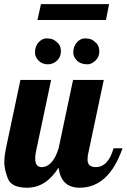

<svg xmlns="http://www.w3.org/2000/svg" viewBox="-28 -875 595 901"><path d="M469.2 -781.2H147.9L164.1 -855.5H483.9ZM382.8 -573.2Q350.6 -573.2 333.3 -590.6Q315.9 -607.9 315.9 -627Q315.9 -658.7 333.3 -676.8Q350.6 -694.8 370.1 -694.8Q389.2 -694.8 400.4 -689.9Q411.6 -685.1 424.8 -671.9Q438 -658.7 438 -633.3Q438 -607.9 419.9 -590.6Q401.9 -573.2 382.8 -573.2ZM196.3 -573.2Q170.4 -573.2 153.3 -590.3Q136.2 -607.4 136.2 -627Q136.2 -659.2 153.6 -677Q170.9 -694.8 189.9 -694.8Q209 -694.8 220.2 -689.9Q231.4 -685.1 244.6 -671.9Q257.8 -658.7 257.8 -633.3Q257.8 -607.9 239.7 -590.6Q221.7 -573.2 196.3 -573.2ZM420.9 -90.8Q480 -90.8 504.9 -179.2H546.9Q482.4 5.9 346.2 5.9Q257.8 5.9 247.1 -88.9Q188.5 5.9 99.1 5.9Q24.9 5.9 8.5 -38.1Q-7.8 -82 -7.8 -111.3Q-7.8 -140.6 0 -179.2L67.9 -500H211.9L140.1 -160.2Q137.2 -144.5 137.2 -131.8Q137.2 -90.8 167 -90.8Q219.7 -90.8 247.1 -179.2L314.9 -500H459L387.2 -160.2Q382.8 -145 382.8 -126Q382.8 -90.8 420.9 -90.8Z"/></svg>

Font: Lobster-Regular
Style: Regular
Weight: 400
Designer: Pablo Impallari
Foundry: Pablo Impallari
Version: Version 1.007; ttfautohint (v1.1) -l 8 -r 50 -G 50 -x 14 -D 